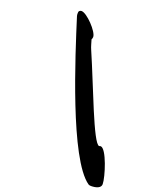

<svg xmlns="http://www.w3.org/2000/svg" viewBox="-295 -1773 1744 2117"><g transform="rotate(20 577.0 -715.0)"><path d="M251.5 -1581.1C251 -1574.2 250.5 -1567.9 250.5 -1562C250.5 -1551.8 251.5 -1542.5 254.4 -1533.2C381.8 -1128.9 726.6 -30.8 1008.3 166C1015.6 171.4 1027.3 173.3 1040 173.3C1099.6 173.3 1154.3 155.8 1154.3 110.4C1154.3 29.3 1059.6 -275.9 989.7 -275.9C982.9 -275.9 979.5 -271.5 973.6 -271.5C904.3 -271.5 685.5 -879.4 529.3 -1236.3C510.7 -1278.3 506.8 -1304.7 492.7 -1348.1C498 -1359.4 501 -1367.2 501 -1378.9C501 -1441.9 346.2 -1604.5 283.2 -1604.5C270.5 -1604.5 252.4 -1596.2 251.5 -1581.1Z"/></g></svg>

Font: Bodega Script
Style: Medium
Weight: 500
Italic angle: 39.7°
Version: Version 001.000